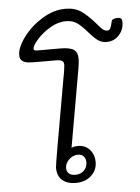

<svg xmlns="http://www.w3.org/2000/svg" viewBox="-62 -989 756 1037"><g transform="rotate(-5 316.5 -471.0)"><path d="M633 -843Q633 -802 606 -773Q579 -744 540 -744Q511 -744 491 -759Q471 -774 443 -806Q414 -840 390 -857.5Q366 -875 329 -875Q286 -875 243 -849.5Q200 -824 171 -791Q142 -758 142 -741Q142 -731 162 -731H286Q338 -731 359 -716.5Q380 -702 380 -666Q380 -647 374 -613L300 -191Q316 -198 334 -198Q375 -198 399 -170.5Q423 -143 423 -104Q423 -59 390.5 -29.5Q358 0 306 0Q261 0 234 -23Q207 -46 207 -91Q207 -102 225 -205Q243 -308 288 -563Q291 -575 292.5 -586.5Q294 -598 296 -608Q300 -634 300 -640Q300 -659 288.5 -664Q277 -669 256 -669H162Q126 -669 106.5 -671Q87 -673 74.5 -683Q62 -693 62 -715Q62 -755 102 -809.5Q142 -864 204.5 -903Q267 -942 331 -942Q384 -942 418.5 -917.5Q453 -893 490 -850Q510 -826 522 -815.5Q534 -805 547 -805Q559 -805 564.5 -815.5Q570 -826 575 -851Q578 -868 609 -868Q623 -868 628 -862.5Q633 -857 633 -843ZM330 -151Q304 -151 282.5 -130.5Q261 -110 261 -84Q261 -66 273 -55Q285 -44 309 -44Q337 -44 355 -62Q373 -80 373 -106Q373 -126 362 -138.5Q351 -151 330 -151Z"/></g></svg>

Font: Mali
Style: Italic
Weight: 400
Italic angle: -10°
Version: Version 1.000; ttfautohint (v1.6)